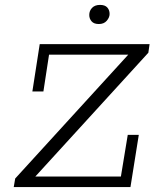

<svg xmlns="http://www.w3.org/2000/svg" viewBox="-20 -763 631 783"><path d="M36 0 42 -35 503 -540H180L157 -390H112L142 -583H590L585 -548L124 -43H473L501 -213H546L512 0ZM383 -665Q363 -665 353.5 -676Q344 -687 344 -702Q344 -719 355.5 -731Q367 -743 388 -743Q408 -743 417.5 -732.5Q427 -722 427 -706Q427 -692 415.5 -678.5Q404 -665 383 -665Z"/></svg>

Font: Rokkitt SemiBold Light
Style: Italic
Weight: 300
Italic angle: -9°
Version: Version 3.103